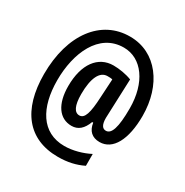

<svg xmlns="http://www.w3.org/2000/svg" viewBox="-181 -865 1057 1096"><g transform="rotate(30 347.5 -317.5)"><path d="M652 -361C652 -564 539 -718 365 -718C175 -719 45 -550 45 -287C45 -51 153 83 349 83C413 83 465 71 514 47V-31C466 -6 405 11 350 11C200 11 128 -115 128 -295C128 -473 201 -646 365 -646C484 -646 567 -531 567 -362C567 -234 548 -183 512 -183C490 -183 476 -201 476 -247C476 -257 477 -279 478 -299L486 -506C451 -520 403 -528 365 -528C264 -528 199 -442 199 -297C199 -178 248 -109 328 -109C371 -109 401 -135 420 -187H427C434 -137 463 -109 513 -109C600 -109 652 -205 652 -361ZM286 -294C286 -398 314 -458 365 -458C378 -458 389 -458 398 -455L391 -334C386 -229 372 -183 337 -183C305 -183 286 -218 286 -294Z"/></g></svg>

Font: Noto Sans Gurmukhi UI ExtraCondensed SemiBold
Style: Regular
Weight: 600
Width: 2
Designer: Jelle Bosma - Monotype Design Team
Foundry: Monotype Imaging Inc.
Version: Version 2.004